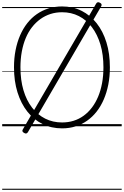

<svg xmlns="http://www.w3.org/2000/svg" viewBox="-20 -1155 1133 1756"><path d="M548 19Q449 19 368.5 -21Q288 -61 230 -134.5Q172 -208 140 -310.5Q108 -413 108 -539Q108 -623 122.5 -696.5Q137 -770 164 -832Q191 -894 229.5 -943Q268 -992 317 -1026Q366 -1060 424 -1078Q482 -1096 548 -1096Q646 -1096 726 -1056Q806 -1016 864 -942.5Q922 -869 953.5 -767Q985 -665 985 -539Q985 -455 970.5 -381.5Q956 -308 929 -245.5Q902 -183 863.5 -134Q825 -85 776.5 -51Q728 -17 670.5 1Q613 19 548 19ZM548 -35Q604 -35 653.5 -50.5Q703 -66 745 -96.5Q787 -127 820.5 -171Q854 -215 877.5 -271Q901 -327 913.5 -394.5Q926 -462 926 -539Q926 -655 898.5 -747.5Q871 -840 820.5 -906.5Q770 -973 701 -1008Q632 -1043 548 -1043Q491 -1043 441.5 -1027Q392 -1011 349.5 -980.5Q307 -950 273 -906.5Q239 -863 215.5 -807Q192 -751 179.5 -683.5Q167 -616 167 -539Q167 -423 194.5 -330Q222 -237 273 -171Q324 -105 393.5 -70Q463 -35 548 -35ZM235 54Q229 63 221 65.5Q213 68 201 61Q177 48 188 30L860 -1123Q866 -1133 875 -1134.5Q884 -1136 895 -1129Q906 -1124 908.5 -1116Q911 -1108 906 -1098ZM0 571H1093V581H0ZM0 -20H1093V0H0ZM0 -505H1093V-500H0ZM0 -1091H1093V-1081H0Z"/></svg>

Font: Playwrite PT Guides
Style: Regular
Weight: 400
Designer: Veronika Burian, José Scaglione
Foundry: TypeTogether
Version: Version 1.003